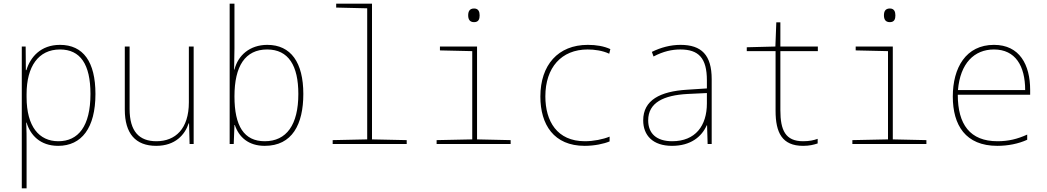

<svg xmlns="http://www.w3.org/2000/svg" viewBox="-20 -780 5670 1040"><path d="M98 240H124V5C124 -35 124 -77 122 -116H124C144 -49 197 10 295 10C422 10 497 -87 497 -271C497 -445 431 -537 305 -537C200 -537 144 -470 123 -400H120L119 -528H98ZM296 -15C192 -15 124 -94 124 -254V-270C124 -420 188 -512 305 -512C415 -512 470 -432 470 -271C470 -96 404 -15 296 -15Z M826 10C930 10 982 -51 1002 -112H1004L1007 0H1029V-528H1003V-226C1003 -82 930 -15 827 -15C734 -15 682 -68 682 -190V-528H656V-186C656 -57 714 10 826 10Z M1414 10C1563 10 1623 -107 1623 -271C1623 -441 1556 -537 1428 -537C1333 -537 1269 -480 1250 -403H1248C1249 -439 1250 -486 1250 -517V-760H1224V0H1246L1250 -103H1252C1274 -37 1326 10 1414 10ZM1414 -15C1302 -15 1250 -97 1250 -258C1250 -422 1308 -512 1427 -512C1543 -512 1596 -424 1596 -271C1596 -104 1532 -15 1414 -15Z M1782 0H2183V-21L1995 -25V-760H1801V-739L1969 -735V-25L1782 -21Z M2548 -660C2574 -660 2578 -679 2578 -697C2578 -716 2572 -734 2548 -734C2522 -734 2516 -716 2516 -697C2516 -677 2523 -660 2548 -660ZM2345 0H2746V-21L2564 -25V-528H2363V-507L2538 -503V-25L2345 -21Z M3147 10C3200 10 3251 -1 3282 -14V-40C3246 -25 3194 -15 3148 -15C2997 -15 2934 -124 2934 -258C2934 -414 3021 -512 3163 -512C3200 -512 3244 -506 3280 -489L3286 -514C3251 -530 3210 -537 3164 -537C3003 -537 2907 -428 2907 -257C2907 -105 2980 10 3147 10Z M3620 10C3722 10 3781 -40 3808 -101H3810L3813 0H3835V-351C3835 -482 3780 -537 3666 -537C3612 -537 3560 -523 3511 -499L3520 -474C3573 -502 3620 -512 3665 -512C3764 -512 3809 -466 3809 -345V-301L3701 -294C3556 -285 3464 -238 3464 -128C3464 -47 3516 10 3620 10ZM3621 -15C3536 -15 3491 -57 3491 -128C3491 -225 3576 -264 3704 -271L3809 -276V-220C3809 -99 3747 -15 3621 -15Z M4330 10C4365 10 4387 4 4409 -3V-28C4387 -20 4363 -15 4330 -15C4234 -15 4207 -75 4207 -183V-503H4410V-528H4207V-659H4185L4180 -528L4025 -524V-503H4181V-180C4181 -62 4216 10 4330 10Z M4800 -660C4826 -660 4830 -679 4830 -697C4830 -716 4824 -734 4800 -734C4774 -734 4768 -716 4768 -697C4768 -677 4775 -660 4800 -660ZM4597 0H4998V-21L4816 -25V-528H4615V-507L4790 -503V-25L4597 -21Z M5382 10C5439 10 5496 -1 5544 -23V-51C5491 -27 5443 -15 5383 -15C5234 -15 5168 -106 5168 -267H5560V-293C5560 -429 5503 -537 5364 -537C5212 -537 5141 -413 5141 -257C5141 -102 5210 10 5382 10ZM5533 -292H5169C5181 -437 5257 -512 5364 -512C5480 -512 5533 -423 5533 -292Z"/></svg>

Font: Noto Sans Mono SemiCondensed Thin
Style: Regular
Weight: 100
Width: 4
Designer: Monotype Design Team
Foundry: Monotype Imaging Inc.
Version: Version 2.014